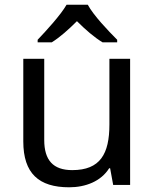

<svg xmlns="http://www.w3.org/2000/svg" viewBox="-20 -786 658 816"><path d="M353 -766H263C237 -721 177 -656 140 -617V-606H200C235 -628 271 -660 307 -696C343 -660 381 -627 416 -606H478V-617C440 -655 377 -721 353 -766ZM533 -536H445V-257C445 -132 406 -63 287 -63C206 -63 168 -105 168 -191V-536H79V-185C79 -49 145 10 274 10C343 10 409 -15 444 -71H448L461 0H533Z"/></svg>

Font: Noto Sans Bengali
Style: Regular
Weight: 400
Designer: Jelle Bosma - Monotype Design Team
Foundry: Monotype Imaging Inc.
Version: Version 2.003